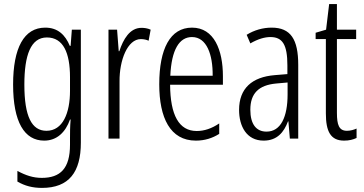

<svg xmlns="http://www.w3.org/2000/svg" viewBox="-20 -677 1777 938"><path d="M201 -542C97 -542 44 -443 44 -264C44 -81 99 10 196 10C258 10 300 -31 322 -93H325C322 -57 322 -28 322 -2V30C322 146 275 192 184 192C142 192 106 180 65 158V210C101 231 139 241 185 241C317 241 375 164 375 20V-532H331L325 -453H321C299 -506 263 -542 201 -542ZM209 -494C289 -494 322 -419 322 -300V-233C322 -125 287 -38 207 -38C135 -38 99 -108 99 -264C99 -407 130 -494 209 -494Z M671 -541C614 -541 582 -485 563 -427H560L552 -532H510V0H564V-279C563 -383 603 -486 668 -486C682 -486 696 -483 706 -478L716 -532C701 -539 685 -541 671 -541Z M918 -542C811 -542 758 -438 758 -265C758 -102 811 10 937 10C980 10 1018 -2 1051 -23V-74C1014 -49 978 -37 941 -37C854 -37 812 -115 811 -263H1069V-305C1069 -432 1026 -542 918 -542ZM918 -496C990 -496 1020 -410 1019 -307H812C818 -435 856 -496 918 -496Z M1307 -542C1265 -542 1222 -530 1185 -507L1203 -465C1241 -487 1274 -496 1301 -496C1360 -496 1384 -459 1384 -358V-315L1323 -310C1211 -301 1148 -245 1148 -140C1148 -61 1184 10 1268 10C1334 10 1367 -31 1387 -84H1389L1396 0H1437V-360C1437 -485 1400 -542 1307 -542ZM1329 -269 1385 -274V-216C1385 -106 1352 -34 1282 -34C1232 -34 1203 -70 1203 -141C1203 -220 1243 -261 1329 -269Z M1675 -38C1636 -38 1626 -67 1626 -126V-486H1720V-532H1626V-657H1588L1573 -532L1522 -517V-486H1572V-123C1572 -35 1595 10 1661 10C1686 10 1705 5 1722 -3V-49C1709 -43 1692 -38 1675 -38Z"/></svg>

Font: Noto Sans Arabic UI XCn Lt
Style: Regular
Weight: 300
Width: 2
Designer: Monotype Design Team, Nadine Chahine and Nizar Qandah
Foundry: Monotype Imaging Inc.
Version: Version 2.010